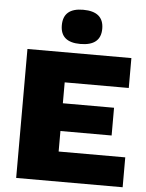

<svg xmlns="http://www.w3.org/2000/svg" viewBox="-59 -931 746 979"><g transform="rotate(5 314.0 -442.0)"><path d="M61 0V-660H593V-507H265V-400H527V-258H265V-153H606V0ZM327 -884Q432 -884 432 -796Q432 -709 327 -709Q225 -709 225 -796Q225 -884 327 -884Z"/></g></svg>

Font: Work Sans ExtraBold
Style: Regular
Weight: 800
Designer: Wei Huang
Foundry: Wei Huang
Version: Version 2.012; ttfautohint (v1.8.3)